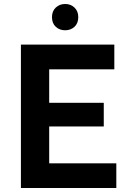

<svg xmlns="http://www.w3.org/2000/svg" viewBox="-20 -944 654 964"><path d="M85 0V-720H554V-596H227V-428H501V-309H227V-124H564V0ZM307 -792Q279 -792 260 -809.5Q241 -827 241 -858Q241 -888 260 -906Q279 -924 307 -924Q335 -924 354 -906Q373 -888 373 -858Q373 -827 354 -809.5Q335 -792 307 -792Z"/></svg>

Font: Kufam SemiBold
Style: Regular
Weight: 600
Designer: Wael Morcos, Artur Schmal
Foundry: Original Type
Version: Version 1.300; ttfautohint (v1.8.3)